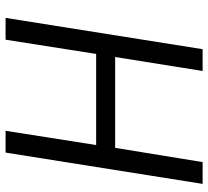

<svg xmlns="http://www.w3.org/2000/svg" viewBox="-49 -696 745 687"><g transform="rotate(90 323.5 -352.5)"><path d="M44 0 156 -705H234L184 -392H509L560 -705H638L526 0H448L499 -324H173L122 0Z"/></g></svg>

Font: Nunito Sans 10pt Condensed
Style: Italic
Weight: 400
Width: 3
Italic angle: -9°
Designer: Vernon Adams
Foundry: Vernon Adams
Version: Version 3.101;gftools[0.9.27]